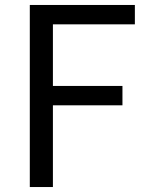

<svg xmlns="http://www.w3.org/2000/svg" viewBox="-20 -753 592 773"><path d="M100 0V-733H523V-655H193V-407H473V-329H193V0Z"/></svg>

Font: Noto Sans CJK KR Regular (TTF)
Style: Regular
Weight: 400
Designer: Ryoko NISHIZUKA 西塚涼子 (kana & ideographs); Paul D. Hunt (Latin, Greek & Cyrillic); Wenlong ZHANG 张文龙 (bopomofo); Sandoll 
Foundry: Adobe Systems Incorporated
Version: Version 1.004;PS 1.004;hotconv 1.0.82;makeotf.lib2.5.63406